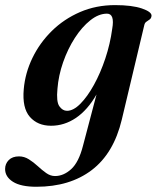

<svg xmlns="http://www.w3.org/2000/svg" viewBox="-76 -482 614 752"><path d="M401 -13.5Q369.5 118.5 283.5 184Q197.5 249.5 66.5 249.5Q5.5 249.5 -25.2 230Q-56 210.5 -56 180Q-56 159.5 -41.8 145Q-27.5 130.5 -1.5 130.5Q19 130.5 37.2 142Q55.5 153.5 72 168.8Q88.5 184 105 195.8Q121.5 207.5 139.5 207.5Q173 207.5 202.8 180.5Q232.5 153.5 249 89L302 -112Q267 -51 221.5 -20.2Q176 10.5 124 10.5Q71.5 10.5 41 -24.2Q10.5 -59 17 -132.5Q22.5 -196 51 -255Q79.5 -314 127 -360.8Q174.5 -407.5 237.5 -434.8Q300.5 -462 374.5 -462Q441 -462 479.8 -448.8Q518.5 -435.5 517.5 -420Q516.5 -410.5 510.5 -406Q504.5 -401.5 497.8 -397.2Q491 -393 489 -383ZM149 -134Q144 -83.5 156.5 -65.8Q169 -48 186.5 -48Q211.5 -48 239 -75.8Q266.5 -103.5 292 -149.8Q317.5 -196 336.5 -253Q355.5 -310 363.5 -369Q374 -428.5 343 -428.5Q310.5 -428.5 277.8 -402.5Q245 -376.5 217.2 -333.5Q189.5 -290.5 171.2 -238.2Q153 -186 149 -134Z"/></svg>

Font: Fraunces 72pt SemiBold
Style: Italic
Weight: 600
Italic angle: -16°
Version: Version 1.000;[b76b70a41]